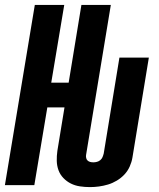

<svg xmlns="http://www.w3.org/2000/svg" viewBox="-27 -755 647 783"><path d="M340 8Q319 8 299 5Q279 2 262 -6.5Q245 -15 231.5 -29Q218 -43 211.5 -61Q205 -79 204.5 -99Q204 -119 207 -140L236 -317H166L113 0H-7L115 -735H235L182 -418H253L305 -735H425L324 -123Q323 -117 324.5 -110.5Q326 -104 330.5 -100Q335 -96 341 -94.5Q347 -93 354 -93Q361 -93 368.5 -95Q376 -97 382 -102Q388 -107 391 -114Q394 -121 396 -129L460 -520H580L513 -112Q510 -94 502 -76Q494 -58 480.5 -43.5Q467 -29 449.5 -18.5Q432 -8 413.5 -2.5Q395 3 376.5 5.5Q358 8 340 8Z"/></svg>

Font: Iosevka SS04 Extended
Style: Bold Italic
Weight: 700
Width: 7
Italic angle: -9°
Monospace: yes
Designer: Belleve Invis
Foundry: Belleve Invis
Version: Version 19.0.0; ttfautohint (v1.8.4)